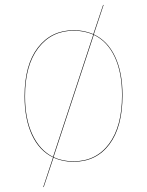

<svg xmlns="http://www.w3.org/2000/svg" viewBox="-20 -650 599 782"><path d="M479 -262Q479 -133 425.5 -62Q372 9 279 9Q235 9 198 -8L158 112H156L196 -9Q140 -36 110 -100.5Q80 -165 80 -258Q80 -386 134.5 -456.5Q189 -527 281 -527Q323 -527 360 -511L400 -630H402L362 -510Q418 -484 448.5 -420Q479 -356 479 -262ZM196 -11 360 -509Q323 -525 281 -525Q190 -525 136 -454.5Q82 -384 82 -258Q82 -166 112 -102Q142 -38 196 -11ZM477 -262Q477 -355 447 -418.5Q417 -482 362 -508L198 -10Q235 7 279 7Q371 7 424 -64Q477 -135 477 -262Z"/></svg>

Font: FiraGO Two
Style: Regular
Weight: 100
Designer: bBox Type
Foundry: bBox Type GmbH
Version: Version 1.001